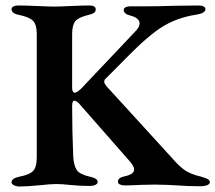

<svg xmlns="http://www.w3.org/2000/svg" viewBox="-20 -674 785 700"><path d="M22 -9Q22 -24 51 -30Q88 -37 101 -51Q114 -65 114 -99V-551Q114 -584 100.5 -598Q87 -612 48 -620Q22 -625 22 -641Q22 -647 29 -650.5Q36 -654 45 -654Q71 -654 117 -652Q159 -650 178 -650Q196 -650 236 -652Q282 -654 307 -654Q317 -654 323 -650.5Q329 -647 329 -640Q329 -632 323 -627.5Q317 -623 304 -620Q266 -611 254.5 -596.5Q243 -582 243 -550V-352Q243 -346 245.5 -341Q248 -336 252 -336Q261 -336 277 -352L472 -558Q489 -575 489 -589Q489 -598 480.5 -605.5Q472 -613 456 -617Q431 -623 431 -638Q431 -644 438 -647.5Q445 -651 454 -651H518Q555 -651 621 -653L704 -654Q715 -654 722 -650.5Q729 -647 729 -641Q729 -626 698 -621Q609 -608 544 -557Q509 -530 478.5 -500.5Q448 -471 401 -423Q401 -423 365 -387Q360 -383 360 -376Q360 -370 367 -361L608 -97Q634 -67 654.5 -53Q675 -39 713 -30Q730 -25 737.5 -21Q745 -17 745 -10Q745 -3 735.5 1Q726 5 709 5Q666 5 627 2Q614 1 589 0Q564 -1 544 -1L493 0Q457 2 433 2Q424 2 417 -1.5Q410 -5 410 -11Q410 -19 415.5 -23.5Q421 -28 433 -31Q469 -38 469 -56Q469 -68 453 -86L274 -290Q260 -307 251 -307Q243 -307 243 -288Q243 -195 247 -103Q249 -70 260 -54Q271 -38 307 -30Q321 -27 328.5 -22.5Q336 -18 336 -10Q336 -4 327.5 0Q319 4 307 4Q272 4 232 0Q208 -3 184 -3Q165 -3 129 1Q77 6 51 6Q40 6 31 1.5Q22 -3 22 -9Z"/></svg>

Font: EB Garamond SemiBold
Style: Regular
Weight: 600
Designer: Georg Duffner and Octavio Pardo
Foundry: Georg Duffner
Version: Version 1.000